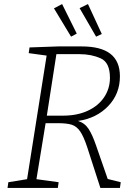

<svg xmlns="http://www.w3.org/2000/svg" viewBox="-20 -923 672 943"><path d="M509 -44 573 -28 569 0H473L409 -198Q391 -253 373.5 -278Q356 -303 332 -310.5Q308 -318 264 -318H204L159 -43L268 -28L264 0H17L21 -28L113 -43L209 -650L121 -662L125 -690L265 -695H381Q476 -695 522.5 -658.5Q569 -622 569 -548Q569 -462 511.5 -402Q454 -342 363 -329Q396 -319 415 -290Q434 -261 452 -208ZM210 -355H290Q359 -355 411 -379Q463 -403 491.5 -445.5Q520 -488 520 -541Q520 -616 474.5 -636.5Q429 -657 371 -657H257ZM357 -758 329 -743 245 -882 285 -903ZM480 -756 452 -743 371 -883 412 -903Z"/></svg>

Font: Bitter Pro Light
Style: Italic
Weight: 300
Italic angle: -9°
Designer: Sol Matas, and Bitter project Authors
Foundry: Sol Matas
Version: Version 1.010